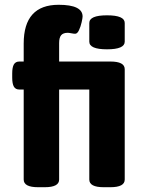

<svg xmlns="http://www.w3.org/2000/svg" viewBox="-20 -780 603 802"><path d="M79 -30V-406H61Q45 -406 38 -418Q31 -430 31 -456V-473Q31 -499 38 -511Q45 -523 61 -523H79V-598Q79 -760 225 -760Q325 -760 325 -711Q325 -705 321 -687Q317 -669 310 -654Q303 -639 294 -639Q288 -639 278 -641Q268 -643 263 -643Q244 -643 235.5 -633Q227 -623 227 -600V-523H441Q501 -523 501 -491V-30Q501 2 441 2H413Q353 2 353 -30V-406H227V-30Q227 2 167 2H139Q79 2 79 -30ZM353 -606V-684Q353 -716 427 -716Q501 -716 501 -684V-606Q501 -574 427 -574Q353 -574 353 -606Z"/></svg>

Font: Asap-Bold
Style: Bold
Weight: 700
Designer: Pablo Cosgaya
Foundry: Omnibus-Type
Version: Version 2.000; ttfautohint (v1.8)